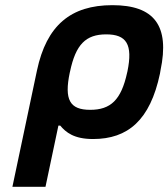

<svg xmlns="http://www.w3.org/2000/svg" viewBox="-20 -529 651 743"><path d="M599 -244 601 -256C638 -431 576 -509 415 -509C254 -509 160 -431 123 -256L28 194H156L206 -43H213C235 -17 266 9 340 9C475 9 561 -64 599 -244ZM250 -248 251 -252C273 -357 312 -396 391 -396C469 -396 495 -358 473 -252L472 -248C449 -142 408 -104 329 -104C250 -104 228 -143 250 -248Z"/></svg>

Font: LT Wave Mono Bold
Style: Italic
Weight: 700
Designer: Daniel Lyons
Version: Version 2.5 (Glyphs App)